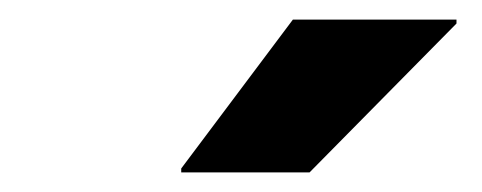

<svg xmlns="http://www.w3.org/2000/svg" viewBox="-20 -780 492 196"><path d="M165 -604V-608L279 -760H446V-756L296 -604Z"/></svg>

Font: Kufam ExtraBold
Style: Italic
Weight: 800
Italic angle: -11°
Designer: Artur Schmal
Foundry: Original Type
Version: Version 1.301; ttfautohint (v1.8.3)